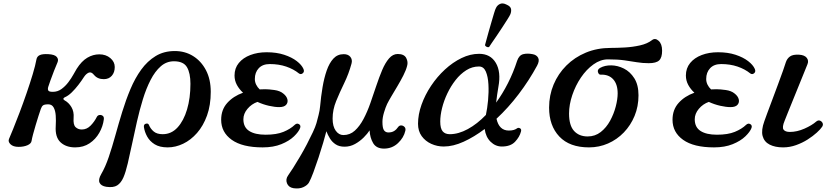

<svg xmlns="http://www.w3.org/2000/svg" viewBox="-20 -837 4790 1106"><path d="M413 12Q360 12 328.5 -17.5Q297 -47 301 -110Q303 -143 301 -171.5Q299 -200 289 -218Q279 -236 258 -236Q236 -236 228 -230Q220 -224 215 -209Q210 -195 202 -170Q194 -145 185.5 -116.5Q177 -88 170.5 -63.5Q164 -39 162 -26Q160 -10 138.5 -0.5Q117 9 87 9Q56 9 40.5 -6Q25 -21 32 -37Q39 -53 55.5 -93.5Q72 -134 92.5 -188Q113 -242 133 -300Q153 -358 168.5 -409.5Q184 -461 190 -495Q193 -512 209 -519.5Q225 -527 259 -525Q295 -523 307 -509Q319 -495 311 -477Q303 -459 291.5 -429.5Q280 -400 270.5 -373.5Q261 -347 258 -337Q254 -324 258 -316Q262 -308 284 -308Q312 -308 334 -324Q356 -340 373.5 -363Q391 -386 403 -408Q415 -430 422 -441Q450 -485 483 -504.5Q516 -524 552 -524Q590 -524 615.5 -502.5Q641 -481 641 -451Q641 -420 624 -400.5Q607 -381 578 -381Q542 -381 522 -405Q506 -425 491 -418.5Q476 -412 464 -394Q450 -372 431.5 -348Q413 -324 393 -304.5Q373 -285 352 -276Q345 -272 345 -267.5Q345 -263 352 -259Q376 -246 391.5 -220Q407 -194 404 -158Q401 -118 415.5 -104.5Q430 -91 451 -91Q480 -91 502 -113.5Q524 -136 538 -164Q543 -173 553 -174.5Q563 -176 571.5 -170Q580 -164 578 -149Q573 -109 552 -72Q531 -35 496 -11.5Q461 12 413 12Z M592 239Q562 234 553.5 215.5Q545 197 563 166Q587 125 606.5 67.5Q626 10 644.5 -57Q663 -124 684 -192.5Q705 -261 731.5 -324Q758 -387 793.5 -436Q829 -485 876.5 -514Q924 -543 987 -543Q1046 -543 1092.5 -514Q1139 -485 1166.5 -432.5Q1194 -380 1194 -308Q1194 -231 1172.5 -171.5Q1151 -112 1115 -71Q1079 -30 1035 -9Q991 12 946 12Q900 12 871.5 -5.5Q843 -23 828 -50Q813 -77 809 -105Q807 -121 820.5 -124.5Q834 -128 838 -117Q847 -95 865.5 -79.5Q884 -64 917 -64Q967 -64 1002.5 -102.5Q1038 -141 1057.5 -206.5Q1077 -272 1077 -354Q1077 -416 1057 -450Q1037 -484 982 -484Q939 -484 906 -455Q873 -426 847.5 -376.5Q822 -327 803 -265Q784 -203 769 -137Q754 -71 741 -9Q728 53 716 104Q704 155 691 185Q677 217 655 231Q633 245 592 239Z M1493 12Q1376 12 1315 -31.5Q1254 -75 1254 -147Q1254 -205 1289 -244Q1324 -283 1380 -303Q1358 -323 1344.5 -348Q1331 -373 1331 -402Q1331 -444 1355.5 -474Q1380 -504 1422 -520Q1464 -536 1516 -536Q1573 -536 1617 -521.5Q1661 -507 1689.5 -485Q1718 -463 1728 -440Q1735 -424 1724 -415Q1713 -406 1702 -414Q1671 -439 1628.5 -453.5Q1586 -468 1534 -468Q1493 -468 1470.5 -444Q1448 -420 1448 -382Q1448 -365 1455.5 -349.5Q1463 -334 1476 -322Q1484 -322 1491.5 -322.5Q1499 -323 1507 -323Q1528 -323 1560.5 -318.5Q1593 -314 1612 -298Q1631 -283 1635.5 -265Q1640 -247 1628.5 -233.5Q1617 -220 1588 -220Q1563 -220 1529.5 -227.5Q1496 -235 1463 -250Q1429 -238 1405.5 -210Q1382 -182 1382 -150Q1382 -104 1415.5 -82.5Q1449 -61 1510 -61Q1573 -61 1613 -77.5Q1653 -94 1678 -118Q1690 -129 1702 -122Q1714 -115 1709 -100Q1701 -78 1673.5 -51.5Q1646 -25 1600.5 -6.5Q1555 12 1493 12Z M1670 247Q1642 242 1633 218.5Q1624 195 1640 173Q1651 158 1669 129.5Q1687 101 1708 65.5Q1729 30 1748 -6.5Q1767 -43 1782 -75Q1797 -107 1803 -128Q1808 -147 1815 -174Q1822 -201 1824 -225Q1829 -281 1838 -334.5Q1847 -388 1862 -431Q1877 -474 1900.5 -499.5Q1924 -525 1960 -525Q1986 -525 1998.5 -509Q2011 -493 2005 -471Q1989 -412 1963 -358.5Q1937 -305 1916.5 -255Q1896 -205 1896 -154Q1896 -109 1914 -84Q1932 -59 1958 -59Q1996 -59 2024 -84.5Q2052 -110 2074 -151.5Q2096 -193 2113.5 -243Q2131 -293 2147.5 -342.5Q2164 -392 2181.5 -433.5Q2199 -475 2221 -500.5Q2243 -526 2271 -526Q2308 -526 2320 -503Q2332 -480 2325 -457Q2319 -433 2303.5 -402.5Q2288 -372 2269.5 -341Q2251 -310 2235 -283Q2219 -256 2210 -238Q2201 -219 2192 -189Q2183 -159 2183 -135Q2183 -99 2192 -86.5Q2201 -74 2217 -74Q2237 -74 2250.5 -82.5Q2264 -91 2274 -106Q2281 -115 2291.5 -114.5Q2302 -114 2310 -106Q2318 -98 2315 -84Q2306 -44 2272.5 -12.5Q2239 19 2192 19Q2148 19 2129.5 -12.5Q2111 -44 2109 -86Q2097 -67 2075 -45Q2053 -23 2025 -7.5Q1997 8 1965 8Q1934 8 1913.5 -5.5Q1893 -19 1880.5 -39.5Q1868 -60 1860 -81Q1854 -57 1842 -16Q1830 25 1815 70.5Q1800 116 1785.5 155Q1771 194 1760 214Q1751 230 1727.5 241Q1704 252 1670 247Z M2536 7Q2498 7 2464 -8.5Q2430 -24 2409 -53Q2388 -82 2388 -124Q2388 -177 2408 -233.5Q2428 -290 2463 -342.5Q2498 -395 2543 -436.5Q2588 -478 2638.5 -502.5Q2689 -527 2740 -527Q2805 -527 2836 -475Q2867 -423 2851 -337Q2847 -312 2843.5 -289.5Q2840 -267 2838 -246Q2875 -297 2906 -358Q2937 -419 2959 -487Q2970 -519 2994 -525Q3018 -531 3048 -525Q3071 -521 3080 -504Q3089 -487 3074 -459Q3028 -374 2968 -295Q2908 -216 2840 -153Q2855 -85 2911 -85Q2928 -85 2939.5 -88.5Q2951 -92 2959 -98Q2966 -103 2975.5 -98Q2985 -93 2981 -79Q2973 -48 2947 -20.5Q2921 7 2871 7Q2834 7 2806 -20.5Q2778 -48 2772 -94Q2711 -48 2650.5 -20.5Q2590 7 2536 7ZM2571 -64Q2621 -64 2675 -93.5Q2729 -123 2779 -175Q2787 -212 2791.5 -259.5Q2796 -307 2793.5 -351.5Q2791 -396 2778.5 -425Q2766 -454 2739 -454Q2700 -454 2666 -432.5Q2632 -411 2604.5 -376Q2577 -341 2557 -299Q2537 -257 2526.5 -214.5Q2516 -172 2516 -137Q2516 -97 2530 -80.5Q2544 -64 2571 -64ZM2797.2 -566Q2790.6 -563.4 2783.2 -567.2Q2775.8 -571 2773.7 -576.7Q2774.8 -580.8 2780.3 -601.3Q2785.8 -621.8 2793.9 -650.7Q2802 -679.6 2810.6 -708.8Q2819.1 -738 2826 -761.1Q2832.9 -784.1 2837 -791.1Q2844.1 -806.7 2860 -814.2Q2875.9 -821.6 2897.2 -810.8Q2921.6 -800.6 2923.9 -784.6Q2926.2 -768.6 2919 -753Q2915.5 -745.1 2902.8 -725.1Q2890.1 -705.1 2873.3 -679.2Q2856.5 -653.3 2839.6 -628.6Q2822.7 -603.8 2810.7 -586.5Q2798.8 -569.2 2797.2 -566Z M3373 12Q3261 12 3202 -50.5Q3143 -113 3143 -217Q3143 -288 3169 -350Q3195 -412 3242.5 -459.5Q3290 -507 3355 -534Q3420 -561 3498 -561Q3534 -561 3579 -563.5Q3624 -566 3666.5 -575.5Q3709 -585 3736 -606Q3754 -620 3774 -602Q3794 -584 3794 -545Q3794 -505 3777 -489Q3760 -473 3717 -473Q3681 -473 3648.5 -478.5Q3616 -484 3577 -489.5Q3538 -495 3482 -495Q3439 -495 3398.5 -466Q3358 -437 3326.5 -390.5Q3295 -344 3276.5 -289Q3258 -234 3258 -183Q3258 -114 3287 -82.5Q3316 -51 3365 -51Q3408 -51 3440.5 -76.5Q3473 -102 3494.5 -141.5Q3516 -181 3527 -223.5Q3538 -266 3538 -299Q3538 -352 3512 -380.5Q3486 -409 3439 -407Q3429 -407 3424.5 -421.5Q3420 -436 3437 -446Q3464 -461 3501 -460.5Q3538 -460 3574 -442Q3610 -424 3634 -386Q3658 -348 3658 -288Q3658 -224 3635.5 -169.5Q3613 -115 3573.5 -74Q3534 -33 3482.5 -10.5Q3431 12 3373 12Z M4093 12Q3976 12 3915 -31.5Q3854 -75 3854 -147Q3854 -205 3889 -244Q3924 -283 3980 -303Q3958 -323 3944.5 -348Q3931 -373 3931 -402Q3931 -444 3955.5 -474Q3980 -504 4022 -520Q4064 -536 4116 -536Q4173 -536 4217 -521.5Q4261 -507 4289.5 -485Q4318 -463 4328 -440Q4335 -424 4324 -415Q4313 -406 4302 -414Q4271 -439 4228.5 -453.5Q4186 -468 4134 -468Q4093 -468 4070.5 -444Q4048 -420 4048 -382Q4048 -365 4055.5 -349.5Q4063 -334 4076 -322Q4084 -322 4091.5 -322.5Q4099 -323 4107 -323Q4128 -323 4160.5 -318.5Q4193 -314 4212 -298Q4231 -283 4235.5 -265Q4240 -247 4228.5 -233.5Q4217 -220 4188 -220Q4163 -220 4129.5 -227.5Q4096 -235 4063 -250Q4029 -238 4005.5 -210Q3982 -182 3982 -150Q3982 -104 4015.5 -82.5Q4049 -61 4110 -61Q4173 -61 4213 -77.5Q4253 -94 4278 -118Q4290 -129 4302 -122Q4314 -115 4309 -100Q4301 -78 4273.5 -51.5Q4246 -25 4200.5 -6.5Q4155 12 4093 12Z M4491 12Q4445 12 4413.5 -4Q4382 -20 4373 -53.5Q4364 -87 4383 -139Q4387 -151 4399.5 -184.5Q4412 -218 4428.5 -262Q4445 -306 4461.5 -350.5Q4478 -395 4490.5 -430Q4503 -465 4507 -479Q4514 -500 4531 -512Q4548 -524 4583 -522Q4615 -520 4627.5 -503.5Q4640 -487 4631 -466Q4627 -456 4614 -424Q4601 -392 4584 -350Q4567 -308 4549.5 -265Q4532 -222 4518.5 -188.5Q4505 -155 4500 -142Q4484 -104 4493.5 -90.5Q4503 -77 4530 -77Q4571 -77 4614 -96Q4657 -115 4682 -137Q4693 -146 4703.5 -142Q4714 -138 4718.5 -128Q4723 -118 4716 -107Q4707 -93 4685 -73Q4663 -53 4632.5 -33.5Q4602 -14 4565.5 -1Q4529 12 4491 12Z"/></svg>

Font: Zen Antique Soft
Style: Regular
Weight: 400
Designer: Yoshimichi Ohira
Foundry: Positype
Version: Version 1.001